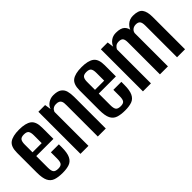

<svg xmlns="http://www.w3.org/2000/svg" viewBox="34 -1047 1597 1597"><g transform="rotate(-45 833.0 -248.5)"><path d="M185 8Q134 8 100.5 -3.5Q67 -15 50.5 -48Q34 -81 34 -147V-379Q34 -451 70 -477.5Q106 -504 182 -504Q258 -504 294 -477.5Q330 -451 330 -379V-247H128V-110Q128 -73 139.5 -58Q151 -43 184 -43Q214 -43 225 -57.5Q236 -72 236 -110V-183H330V-148Q330 -83 313.5 -49Q297 -15 265 -3.5Q233 8 185 8ZM128 -291H236V-383Q236 -417 225 -432Q214 -447 182 -447Q151 -447 139.5 -432Q128 -417 128 -383Z M401 0V-495H480L489 -439Q498 -469 525.5 -487Q553 -505 585 -505Q634 -505 658.5 -487.5Q683 -470 691 -440.5Q699 -411 699 -373V0H605V-366Q605 -380 604 -392.5Q603 -405 598 -415Q593 -425 582 -431Q571 -437 550 -437Q533 -437 521.5 -431Q510 -425 504 -416.5Q498 -408 495 -400V0Z M920 8Q869 8 835.5 -3.5Q802 -15 785.5 -48Q769 -81 769 -147V-379Q769 -451 805 -477.5Q841 -504 917 -504Q993 -504 1029 -477.5Q1065 -451 1065 -379V-247H863V-110Q863 -73 874.5 -58Q886 -43 919 -43Q949 -43 960 -57.5Q971 -72 971 -110V-183H1065V-148Q1065 -83 1048.5 -49Q1032 -15 1000 -3.5Q968 8 920 8ZM863 -291H971V-383Q971 -417 960 -432Q949 -447 917 -447Q886 -447 874.5 -432Q863 -417 863 -383Z M1136 0V-495H1216L1224 -438Q1235 -467 1260.5 -485.5Q1286 -504 1321 -504Q1378 -504 1402 -480Q1426 -456 1428 -410H1416Q1423 -450 1451.5 -477Q1480 -504 1522 -504Q1586 -504 1608.5 -473.5Q1631 -443 1631 -382V0H1537V-372Q1537 -408 1525.5 -422Q1514 -436 1488 -436Q1465 -436 1449 -423.5Q1433 -411 1430 -391V0H1336V-377Q1336 -409 1325.5 -422.5Q1315 -436 1287 -436Q1264 -436 1250.5 -425.5Q1237 -415 1230 -400V0Z"/></g></svg>

Font: Alumni Sans Thin SemiBold
Style: Regular
Weight: 600
Version: Version 1.018